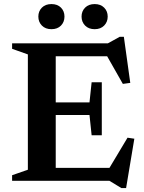

<svg xmlns="http://www.w3.org/2000/svg" viewBox="-20 -889 710 944"><path d="M480.5 -484.5V-354V-224H430.5L420 -323.5H181V-385.5H420L430.5 -484.5ZM620.5 -481.5 584 -476.5 492 -638.5 531.5 -612.5H181V-676H510.5L568.5 -708H589ZM502.5 -37.5 607 -212 640.5 -207 600 35.5H576.5L518 0H181V-63.5H534ZM39.5 0V-27.5L117 -54.5V-621.5L39.5 -649V-676H254V0ZM233 -745.5Q203.5 -745.5 186 -763.2Q168.5 -781 168.5 -807.5Q168.5 -834 186 -851.5Q203.5 -869 233 -869Q262.5 -869 279.8 -851.5Q297 -834 297 -807.5Q297 -781 279.8 -763.2Q262.5 -745.5 233 -745.5ZM445.5 -745.5Q416 -745.5 398.5 -763.2Q381 -781 381 -807.5Q381 -834 398.5 -851.5Q416 -869 445.5 -869Q474.5 -869 492 -851.5Q509.5 -834 509.5 -807.5Q509.5 -781 492 -763.2Q474.5 -745.5 445.5 -745.5Z"/></svg>

Font: Newsreader 16pt 16pt SemiBold
Style: Regular
Weight: 600
Version: Version 1.003